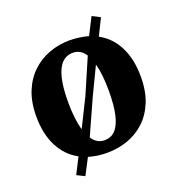

<svg xmlns="http://www.w3.org/2000/svg" viewBox="-131 -743 855 929"><g transform="rotate(-20 297.0 -278.0)"><path d="M150.5 81 110.5 61 152 -20.5Q91.5 -53 58.8 -117Q26 -181 26 -271Q26 -345 48.5 -399.8Q71 -454.5 110 -490.8Q149 -527 199 -545Q249 -563 304 -563Q330.5 -562.5 354 -559.2Q377.5 -556 399 -549.5L443.5 -637L484.5 -616L442.5 -531Q503 -498.5 535.2 -434.2Q567.5 -370 567.5 -280.5Q567.5 -205 544.8 -150Q522 -95 483 -59.2Q444 -23.5 394 -6.2Q344 11 289 11Q263 11 239.2 7.5Q215.5 4 194 -2.5ZM211.5 -139 283 -283 361 -463.5Q349.5 -481.5 333.8 -491.2Q318 -501 297 -501Q263.5 -501 240.8 -478Q218 -455 206.2 -407Q194.5 -359 194.5 -283Q194.5 -239.5 198.8 -203Q203 -166.5 211.5 -139ZM298.5 -50.5Q332 -50.5 354 -73.8Q376 -97 387.2 -145Q398.5 -193 398.5 -268Q398.5 -310.5 394.8 -346.2Q391 -382 383 -408.5L316 -269L234.5 -88Q245.5 -70 261.8 -60.2Q278 -50.5 298.5 -50.5Z"/></g></svg>

Font: Merriweather 36pt ExtraBold
Style: Regular
Weight: 800
Designer: Eben Sorkin
Foundry: Eben Sorkin
Version: Version 2.100